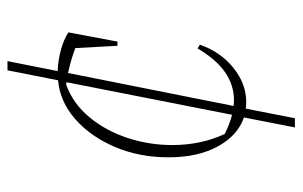

<svg xmlns="http://www.w3.org/2000/svg" viewBox="-164 -492 790 501"><g transform="rotate(-90 230.5 -241.0)"><path d="M215 7Q207 7 198 6L173 134H149L175 1Q128 -15 99.5 -67Q71 -119 71 -196Q71 -272 98 -335.5Q125 -399 170.5 -439Q216 -479 272 -484L298 -616H322L296 -485Q324 -484 351.5 -476.5Q379 -469 397 -457L373 -329H362L356 -439Q324 -451 291 -458L205 -26Q213 -25 220 -25Q300 -25 355 -120L365 -114Q346 -60 304.5 -26.5Q263 7 215 7ZM103 -186Q103 -111 132 -49Q158 -36 182 -30L267 -462Q264 -462 261 -463Q211 -445 175.5 -402Q140 -359 121.5 -302.5Q103 -246 103 -186Z"/></g></svg>

Font: Piazzolla SC Thin
Style: Italic
Weight: 100
Italic angle: -11.3°
Designer: Juan Pablo del Peral
Foundry: Huerta Tipografica
Version: Version 1.330